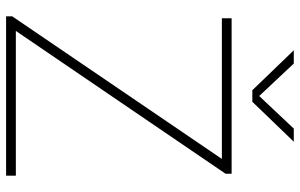

<svg xmlns="http://www.w3.org/2000/svg" viewBox="-197 -787 984 630"><g transform="rotate(90 295.0 -472.0)"><path d="M33.5 0V-20L501.5 -708H40V-740H550V-720L81.5 -32H556.5V0ZM276 -808 145 -944H188.5L295 -830.5L402 -944H445L314 -808Z"/></g></svg>

Font: Encode Sans SmExp Th
Style: Regular
Weight: 100
Width: 6
Designer: Multiple Designers
Foundry: Impallari Type
Version: Version 3.002; ttfautohint (v1.8.3) -l 8 -r 50 -G 200 -x 14 